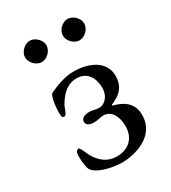

<svg xmlns="http://www.w3.org/2000/svg" viewBox="-156 -690 693 779"><g transform="rotate(-30 191.0 -300.0)"><path d="M107 -508C132 -508 157 -533 157 -558C157 -583 132 -608 107 -608C82 -608 57 -583 57 -558C57 -533 82 -508 107 -508ZM284 -508C309 -508 334 -533 334 -558C334 -583 309 -608 284 -608C259 -608 234 -583 234 -558C234 -533 259 -508 284 -508ZM187 8C233 8 352 -13 352 -120C352 -178 309 -201 270 -211C263 -213 264 -215 270 -218C303 -232 338 -254 338 -311C338 -374 279 -411 196 -411C155 -411 108 -391 84 -380C67 -373 64 -311 64 -294C64 -281 64 -271 75 -271C88 -271 91 -299 102 -317C127 -358 156 -381 194 -381C250 -381 267 -334 267 -295C267 -255 240 -231 217 -231C198 -231 187 -237 174 -237C150 -237 133 -231 133 -212C133 -196 151 -190 167 -190C189 -190 199 -196 214 -196C254 -196 271 -154 271 -115C271 -55 232 -24 179 -24C142 -24 103 -44 78 -100C72 -114 65 -130 60 -130C51 -130 45 -121 45 -105C45 -84 45 -73 51 -46C60 -11 136 8 187 8Z"/></g></svg>

Font: EB Garamond
Style: Regular
Weight: 400
Designer: Georg Duffner and Octavio Pardo
Foundry: Georg Duffner
Version: Version 1.000;PS 001.000;hotconv 1.0.88;makeotf.lib2.5.64775